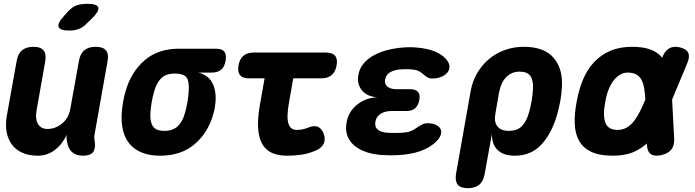

<svg xmlns="http://www.w3.org/2000/svg" viewBox="-20 -805 3640 1005"><path d="M415 10Q378 10 357.5 -8.5Q337 -27 331 -63Q329 -72 328.5 -81.5Q328 -91 330 -100Q304 -47 265 -18.5Q226 10 178 10Q130 10 95.5 -6Q61 -22 41 -50Q21 -78 14.5 -115Q8 -152 15 -195L67 -485Q73 -523 95 -541.5Q117 -560 155 -560Q193 -560 208 -541.5Q223 -523 217 -485L171 -225Q168 -208 169 -191Q170 -174 176.5 -160.5Q183 -147 195.5 -138.5Q208 -130 229 -130Q252 -130 272 -138.5Q292 -147 308 -161Q324 -175 334 -194Q344 -213 348 -235L393 -485Q399 -523 421 -541.5Q443 -560 481 -560Q519 -560 534.5 -541.5Q550 -523 543 -485L475 -101Q473 -91 473.5 -82Q474 -73 476 -63Q481 -26 466.5 -8Q452 10 415 10ZM435 -683Q415 -662 392.5 -653.5Q370 -645 344 -645Q293 -645 286.5 -664.5Q280 -684 318 -725L336 -745Q361 -771 384 -778Q407 -785 438 -785Q489 -785 494.5 -765.5Q500 -746 461 -708Z M1018 -425Q1069 -413 1091 -371.5Q1113 -330 1108 -270L1104 -240Q1102 -225 1097 -210Q1070 -111 999 -50.5Q928 10 818 10Q763 10 723.5 -6Q684 -22 659.5 -50.5Q635 -79 624.5 -120Q614 -161 617 -210Q619 -240 624 -270Q629 -300 638 -330Q667 -429 737 -489.5Q807 -550 917 -550H1110Q1142 -550 1154 -535Q1166 -520 1161 -488Q1156 -456 1138 -440.5Q1120 -425 1088 -425ZM841 -120Q863 -120 880 -126Q897 -132 909.5 -143.5Q922 -155 931.5 -171.5Q941 -188 947 -210Q956 -240 961 -270Q966 -300 968 -330Q971 -384 954.5 -402Q938 -420 894 -420Q850 -420 825.5 -397Q801 -374 788 -330Q779 -300 774 -270Q769 -240 767 -210Q765 -166 781 -143Q797 -120 841 -120Z M1685 -530Q1719 -530 1733.5 -513.5Q1748 -497 1742 -463Q1736 -429 1716 -412Q1696 -395 1662 -395H1515L1493 -270Q1479 -193 1489.5 -159Q1500 -125 1532 -125Q1546 -125 1561 -127.5Q1576 -130 1590 -136Q1625 -150 1644.5 -141Q1664 -132 1674 -106Q1685 -76 1674.5 -53.5Q1664 -31 1635 -18Q1597 -1 1559.5 4.5Q1522 10 1483 10Q1436 10 1403 -5Q1370 -20 1352 -52.5Q1334 -85 1331 -135Q1328 -185 1340 -254L1365 -395H1283Q1250 -395 1236.5 -411.5Q1223 -428 1228 -461Q1234 -496 1254 -513Q1274 -530 1309 -530Z M2323 -485Q2334 -468 2332.5 -451.5Q2331 -435 2319.5 -422.5Q2308 -410 2288 -402Q2268 -394 2241 -394Q2229 -394 2220.5 -398.5Q2212 -403 2204.5 -409Q2197 -415 2189.5 -421.5Q2182 -428 2171 -433Q2164 -437 2154 -439Q2144 -441 2131 -442Q2118 -443 2105 -443Q2092 -443 2079 -442Q2045 -440 2022.5 -427Q2000 -414 1996 -389Q1991 -366 2007.5 -352Q2024 -338 2057 -338H2128Q2156 -338 2168 -324Q2180 -310 2175 -281Q2169 -252 2152.5 -238Q2136 -224 2107 -224H2030Q1995 -224 1972 -209Q1949 -194 1945 -168Q1940 -141 1957.5 -126.5Q1975 -112 2010 -110Q2028 -109 2046 -109Q2064 -109 2082 -110Q2098 -111 2110.5 -113Q2123 -115 2133 -120Q2145 -125 2155 -132Q2165 -139 2174.5 -145Q2184 -151 2194 -155.5Q2204 -160 2216 -160Q2243 -160 2260.5 -152Q2278 -144 2285 -131.5Q2292 -119 2288 -102.5Q2284 -86 2267 -68Q2234 -33 2181.5 -14.5Q2129 4 2062 7Q2044 8 2026 8Q2008 8 1990 7Q1940 5 1900.5 -8Q1861 -21 1835 -43Q1809 -65 1798 -95.5Q1787 -126 1794 -164Q1804 -221 1849.5 -257.5Q1895 -294 1958 -296Q1903 -298 1875 -331.5Q1847 -365 1856 -413Q1861 -445 1881.5 -470.5Q1902 -496 1934 -514Q1966 -532 2008 -543Q2050 -554 2099 -557Q2112 -558 2125.5 -558Q2139 -558 2151 -557Q2214 -553 2257.5 -535Q2301 -517 2323 -485Z M2429 180Q2391 180 2376 161.5Q2361 143 2367 105L2443 -325Q2452 -378 2477 -421Q2502 -464 2538.5 -495Q2575 -526 2622 -543Q2669 -560 2722 -560Q2829 -560 2878.5 -501.5Q2928 -443 2921 -345Q2919 -310 2912.5 -275Q2906 -240 2896 -205Q2868 -106 2813.5 -48Q2759 10 2675 10Q2615 10 2584.5 -20Q2554 -50 2555 -105L2517 105Q2511 143 2489 161.5Q2467 180 2429 180ZM2644 -120Q2686 -120 2710 -143Q2734 -166 2747 -210Q2757 -242 2762.5 -275Q2768 -308 2770 -340Q2772 -384 2756.5 -407Q2741 -430 2699 -430Q2678 -430 2660.5 -422.5Q2643 -415 2629 -400.5Q2615 -386 2606 -366Q2597 -346 2592 -320L2573 -210Q2565 -167 2583.5 -143.5Q2602 -120 2644 -120Z M3509 -77Q3510 -42 3493.5 -21.5Q3477 -1 3441 7Q3405 15 3386.5 1.5Q3368 -12 3366 -47V-54Q3336 -27 3298 -10Q3252 10 3188 10Q3118 10 3075.5 -10Q3033 -30 3012 -66.5Q2991 -103 2988.5 -154.5Q2986 -206 2998 -270Q3009 -334 3031 -387Q3053 -440 3088.5 -478.5Q3124 -517 3173.5 -538.5Q3223 -560 3289 -560Q3352 -560 3392 -543Q3425 -529 3446 -503Q3459 -538 3483 -552Q3506 -565 3539 -557Q3573 -549 3582.5 -528.5Q3592 -508 3577 -473L3498 -284ZM3358 -284Q3356 -318 3352 -343Q3347 -371 3336.5 -389.5Q3326 -408 3308.5 -416.5Q3291 -425 3265 -425Q3245 -425 3226.5 -414.5Q3208 -404 3192.5 -384.5Q3177 -365 3165.5 -336Q3154 -307 3148 -270Q3141 -234 3141.5 -206.5Q3142 -179 3149.5 -161Q3157 -143 3172.5 -134Q3188 -125 3212 -125Q3238 -125 3259 -136.5Q3280 -148 3297.5 -170Q3315 -192 3331 -224Q3344 -251 3358 -284Z"/></svg>

Font: Maple Mono ExtraBold
Style: Italic
Weight: 800
Italic angle: -10°
Monospace: yes
Designer: subframe7536
Version: Version 7.200